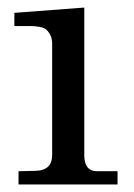

<svg xmlns="http://www.w3.org/2000/svg" viewBox="-20 -488 355 508"><path d="M29 -35 72 -36Q118 -36 118 -78V-372Q118 -386 113 -395.5Q108 -405 102 -410Q96 -415 84 -417Q72 -419 64 -419Q56 -419 40.5 -419Q25 -419 18 -419V-454L203 -468V-77Q203 -35 237 -35H291V0H29Z"/></svg>

Font: Academico
Style: Regular
Weight: 400
Foundry: Steinberg Media Technologies GmbH
Version: Version 0.902